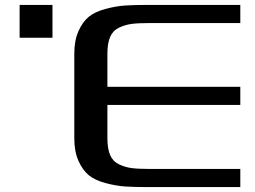

<svg xmlns="http://www.w3.org/2000/svg" viewBox="-20 -763 1040 783"><path d="M283 -199V-544Q283 -598 300 -636Q317 -674 342 -694.5Q367 -715 410 -726.5Q453 -738 490 -740.5Q527 -743 583 -743H960V-669H590Q544 -669 517 -665.5Q490 -662 465 -650Q440 -638 429 -612Q418 -586 418 -544V-409H960V-335H418V-199Q418 -157 429 -131Q440 -105 465 -93Q490 -81 517 -77.5Q544 -74 590 -74H960V0H583Q527 0 490 -2.5Q453 -5 410 -16.5Q367 -28 342 -48.5Q317 -69 300 -107Q283 -145 283 -199ZM194 -609V-743H60V-609Z"/></svg>

Font: Aneo
Style: Regular
Weight: 400
Designer: Anastasios Pappas
Foundry: Anastasios Pappas
Version: Version 1.000